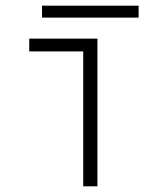

<svg xmlns="http://www.w3.org/2000/svg" viewBox="-20 -656 540 676"><path d="M273 0V-475H83V-520H323V0ZM128 -594V-636H468V-594Z"/></svg>

Font: M PLUS 1 Code Light
Style: Regular
Weight: 300
Designer: Coji Morishita
Foundry: UNDERFOREST DESIGN
Version: Version 1.002